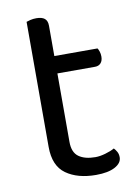

<svg xmlns="http://www.w3.org/2000/svg" viewBox="-74 -654 520 718"><g transform="rotate(-10 186.0 -295.0)"><path d="M76 -264H156V-126Q156 -86 179 -69.5Q202 -53 242 -53Q259 -53 280 -59Q301 -65 315 -73Q321 -67 326 -58Q331 -49 331 -37Q331 -15 305 -1Q279 13 233 13Q163 13 119.5 -18Q76 -49 76 -121ZM117 -386V-452H320Q323 -448 326 -439Q329 -430 329 -420Q329 -404 321 -395Q313 -386 299 -386ZM156 -234H76V-596Q81 -598 91.5 -600.5Q102 -603 114 -603Q135 -603 145.5 -594.5Q156 -586 156 -567Z"/></g></svg>

Font: Baloo Bhaina 2
Style: Regular
Weight: 400
Designer: Yesha Goshar, Manish Minz, Shuchita Grover and Ek Type
Foundry: Ek Type
Version: Version 1.700